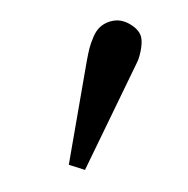

<svg xmlns="http://www.w3.org/2000/svg" viewBox="-41 -809 305 311"><g transform="rotate(-10 111.0 -653.0)"><path d="M163.1 -768.1C155.6 -768.1 148.8 -766.4 142.8 -763.2C136.8 -759.9 131.6 -754.9 127.2 -748C122.8 -741.2 119.6 -735.6 117.7 -731.2C115.7 -726.8 113.1 -720.4 109.9 -711.9L51.8 -550.8L76.2 -538.1L188 -692.9C191.9 -697.8 195.4 -704.3 198.5 -712.4C201.6 -720.5 203.1 -727.4 203.1 -732.9C203.1 -741 198.9 -748.9 190.4 -756.6C182 -764.2 172.9 -768.1 163.1 -768.1Z"/></g></svg>

Font: Linux Biolinum G
Style: Bold
Weight: 700
Designer: Philipp H. Poll
Foundry: Philipp H. Poll
Version: Version 1.1.0